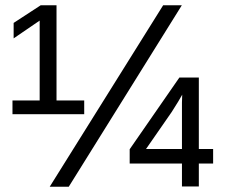

<svg xmlns="http://www.w3.org/2000/svg" viewBox="-20 -708 874 728"><path d="M27.3 -274.9V-327.1H130.4V-629.9L31.7 -562.5V-621.1L134.3 -688H194.3V-327.1H299.3V-274.9ZM240.7 0H168.5L598.6 -688H669.4ZM733.9 -87.9V-1H669.9V-87.9H471.7V-142.1L660.2 -414.1H733.9V-143.1H788.1V-87.9ZM670.9 -349.1Q660.6 -329.6 630.9 -283.2L533.7 -143.1H669.9V-318.8Z"/></svg>

Font: Liberation Sans
Style: Regular
Weight: 400
Designer: Steve Matteson
Foundry: Ascender Corporation
Version: Version 2.00.1